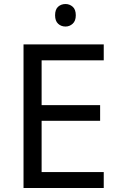

<svg xmlns="http://www.w3.org/2000/svg" viewBox="-20 -935 596 955"><path d="M496 0H97V-714H496V-635H187V-412H478V-334H187V-79H496ZM306 -915Q326 -915 341.5 -901.5Q357 -888 357 -859Q357 -831 341.5 -817Q326 -803 306 -803Q284 -803 269 -817Q254 -831 254 -859Q254 -888 269 -901.5Q284 -915 306 -915Z"/></svg>

Font: Noto Sans Old South Arabian
Style: Regular
Weight: 400
Designer: Monotype Design Team
Foundry: Monotype Imaging Inc.
Version: Version 2.001; ttfautohint (v1.8.4.7-5d5b)